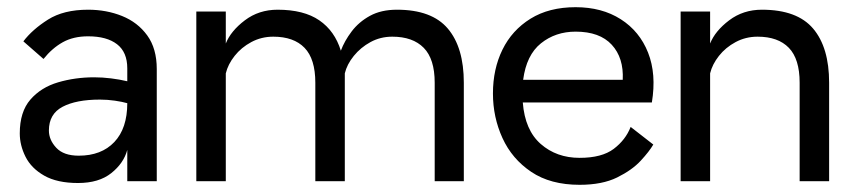

<svg xmlns="http://www.w3.org/2000/svg" viewBox="-20 -504 2373 534"><path d="M197 5Q139 5 103 -15.5Q67 -36 51 -68Q35 -100 35 -133Q35 -193 64.5 -227Q94 -261 141.5 -275Q189 -289 242 -289Q265 -289 289 -286Q313 -283 334 -278V-314Q334 -359 305.5 -381Q277 -403 225 -403Q184 -403 154.5 -386.5Q125 -370 101 -340L45 -389Q70 -422 113.5 -449.5Q157 -477 225 -477Q276 -477 319.5 -459.5Q363 -442 389.5 -405.5Q416 -369 416 -312V0H334V-87Q324 -50 289.5 -22.5Q255 5 197 5ZM199 -71Q262 -71 298 -109Q334 -147 334 -217Q320 -221 299.5 -224Q279 -227 258 -227Q192 -227 154 -207Q116 -187 116 -141Q116 -115 136.5 -93Q157 -71 199 -71Z M526 0V-472H608V-383Q622 -418 661 -447.5Q700 -477 752 -477Q825 -477 868 -447.5Q911 -418 928 -363Q938 -390 958 -416.5Q978 -443 1009 -460Q1040 -477 1084 -477Q1181 -477 1225.5 -424.5Q1270 -372 1270 -274V0H1189V-274Q1189 -340 1158.5 -371Q1128 -402 1071 -402Q1038 -402 1010.5 -387Q983 -372 964 -348.5Q945 -325 939 -300V0H857V-274Q857 -340 827 -371Q797 -402 740 -402Q707 -402 679 -387Q651 -372 632.5 -348.5Q614 -325 608 -300V0Z M1797 -102Q1786 -83 1762 -57Q1738 -31 1696.5 -10.5Q1655 10 1592 10Q1511 10 1457.5 -26Q1404 -62 1377.5 -120Q1351 -178 1351 -244Q1351 -312 1377.5 -366Q1404 -420 1455.5 -452Q1507 -484 1581 -484Q1654 -484 1706.5 -450.5Q1759 -417 1782.5 -357.5Q1806 -298 1793 -219H1434Q1440 -142 1484 -103.5Q1528 -65 1592 -65Q1654 -65 1687 -90Q1720 -115 1734 -151ZM1581 -416Q1525 -416 1484.5 -383.5Q1444 -351 1435 -282H1712Q1715 -343 1681.5 -379.5Q1648 -416 1581 -416Z M1873 0V-472H1955V-383Q1969 -418 2008 -447.5Q2047 -477 2099 -477Q2197 -477 2241.5 -424.5Q2286 -372 2286 -274V0H2204V-274Q2204 -340 2174 -371Q2144 -402 2087 -402Q2054 -402 2026 -387Q1998 -372 1979.5 -348.5Q1961 -325 1955 -300V0Z"/></svg>

Font: Lil Grotesk Medium
Style: Regular
Weight: 500
Designer: Bastien Sozeau
Foundry: NBR — Bastien Sozeau
Version: Version 3.003; ttfautohint (v1.8.4.7-5d5b);gftools[0.9.33]